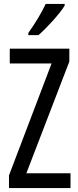

<svg xmlns="http://www.w3.org/2000/svg" viewBox="-20 -963 401 983"><path d="M311 -934V-943H214C193 -898 163 -848 125 -794V-783H177C218 -819 286 -892 311 -934ZM341 0V-76H115L335 -648V-714H30V-638H244L26 -65V0Z"/></svg>

Font: Noto Sans Gujarati ExtraCondensed
Style: Regular
Weight: 400
Width: 2
Designer: Jelle Bosma - Monotype Design Team, Universal Thirst
Foundry: Monotype Imaging Inc.
Version: Version 2.106